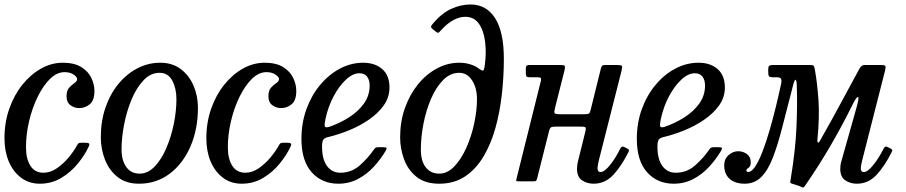

<svg xmlns="http://www.w3.org/2000/svg" viewBox="-22 -810 4045 857"><path d="M399.5 -404.5Q399.5 -361 378.2 -344.2Q357 -327.5 331.5 -327.5Q310.5 -327.5 292.8 -340.2Q275 -353 275 -380.5Q275 -406 286.8 -418.8Q298.5 -431.5 310.2 -439.2Q322 -447 322.5 -457Q322.5 -466 306.8 -477Q291 -488 266 -488Q232 -488 201.2 -457.8Q170.5 -427.5 146.2 -378Q122 -328.5 108 -269.5Q94 -210.5 94 -152.5Q94 -101 113.8 -70Q133.5 -39 172 -39Q203 -39 232.2 -59.2Q261.5 -79.5 285 -108Q308.5 -136.5 322 -161.5Q325.5 -168.5 329.2 -170.8Q333 -173 344.5 -173H355Q370 -173 374.5 -170Q379 -167 374.5 -157Q357.5 -119.5 326.2 -80.8Q295 -42 251.8 -16Q208.5 10 156 10Q107.5 10 72 -16.8Q36.5 -43.5 17.2 -89.2Q-2 -135 -2 -192.5Q-2 -263.5 19.5 -324.8Q41 -386 78 -432Q115 -478 161.5 -504Q208 -530 258 -530Q310 -530 341 -510.5Q372 -491 385.8 -462Q399.5 -433 399.5 -404.5Z M428 -197.5Q428 -270 449.2 -331Q470.5 -392 507.5 -436.5Q544.5 -481 592.2 -505.5Q640 -530 693 -530Q748 -530 785.5 -501.2Q823 -472.5 842.2 -426.8Q861.5 -381 861.5 -329.5Q861.5 -232.5 827.8 -155.5Q794 -78.5 734.8 -34.2Q675.5 10 598.5 10Q540.5 10 502.8 -20Q465 -50 446.5 -97.5Q428 -145 428 -197.5ZM520.5 -142.5Q520.5 -94.5 541.5 -64.8Q562.5 -35 601.5 -35Q638 -35 668.2 -66.5Q698.5 -98 720.2 -148.5Q742 -199 753.8 -257Q765.5 -315 765.5 -367.5Q765.5 -415.5 747 -450.2Q728.5 -485 690 -485Q650.5 -485 619 -452Q587.5 -419 565.5 -366.5Q543.5 -314 532 -254.5Q520.5 -195 520.5 -142.5Z M1300.5 -404.5Q1300.5 -361 1279.2 -344.2Q1258 -327.5 1232.5 -327.5Q1211.5 -327.5 1193.8 -340.2Q1176 -353 1176 -380.5Q1176 -406 1187.8 -418.8Q1199.5 -431.5 1211.2 -439.2Q1223 -447 1223.5 -457Q1223.5 -466 1207.8 -477Q1192 -488 1167 -488Q1133 -488 1102.2 -457.8Q1071.5 -427.5 1047.2 -378Q1023 -328.5 1009 -269.5Q995 -210.5 995 -152.5Q995 -101 1014.8 -70Q1034.5 -39 1073 -39Q1104 -39 1133.2 -59.2Q1162.5 -79.5 1186 -108Q1209.5 -136.5 1223 -161.5Q1226.5 -168.5 1230.2 -170.8Q1234 -173 1245.5 -173H1256Q1271 -173 1275.5 -170Q1280 -167 1275.5 -157Q1258.5 -119.5 1227.2 -80.8Q1196 -42 1152.8 -16Q1109.5 10 1057 10Q1008.5 10 973 -16.8Q937.5 -43.5 918.2 -89.2Q899 -135 899 -192.5Q899 -263.5 920.5 -324.8Q942 -386 979 -432Q1016 -478 1062.5 -504Q1109 -530 1159 -530Q1211 -530 1242 -510.5Q1273 -491 1286.8 -462Q1300.5 -433 1300.5 -404.5Z M1323.5 -190Q1323.5 -262 1346.2 -324Q1369 -386 1408 -432.2Q1447 -478.5 1496.2 -504.2Q1545.5 -530 1599 -530Q1651.5 -530 1684 -501.8Q1716.5 -473.5 1716.5 -419.5Q1716.5 -375.5 1690.8 -339.5Q1665 -303.5 1624 -275.5Q1583 -247.5 1535.5 -228.2Q1488 -209 1444 -198.5Q1427.5 -195 1421.5 -187Q1415.5 -179 1415.5 -155Q1415.5 -99.5 1437.5 -69.2Q1459.5 -39 1497.5 -39Q1546.5 -39 1583.8 -71.8Q1621 -104.5 1648 -144Q1652 -150 1656.2 -151.5Q1660.5 -153 1671.5 -153H1686Q1700 -153 1702.8 -150.2Q1705.5 -147.5 1699 -136Q1677 -99 1646.2 -65.5Q1615.5 -32 1575.8 -11Q1536 10 1488 10Q1415 10 1369.2 -41.2Q1323.5 -92.5 1323.5 -190ZM1448 -244Q1493.5 -259.5 1534.8 -285.5Q1576 -311.5 1601.8 -347Q1627.5 -382.5 1628 -427Q1628 -453 1616.5 -468Q1605 -483 1582 -483Q1552.5 -483 1521.8 -454.2Q1491 -425.5 1466.5 -379Q1442 -332.5 1430.5 -278Q1426 -258 1427.5 -248Q1429 -238 1448 -244Z M1764 -197.5Q1764 -267 1785.2 -327.2Q1806.5 -387.5 1843.2 -433Q1880 -478.5 1927.8 -504.2Q1975.5 -530 2028 -530Q2054.5 -530 2078.2 -522.5Q2102 -515 2114 -504.5Q2129.5 -493.5 2134.2 -495Q2139 -496.5 2142 -520Q2149.5 -575 2143.2 -624.2Q2137 -673.5 2115.5 -704.2Q2094 -735 2055 -735Q2029 -735 2002 -720.5Q1975 -706 1951.5 -680Q1943 -670.5 1937.8 -665.8Q1932.5 -661 1924 -668L1909 -680.5Q1899.5 -688 1902.8 -694Q1906 -700 1914.5 -709.5Q1951.5 -752.5 1993.8 -771.2Q2036 -790 2078 -790Q2149 -790 2188 -728.8Q2227 -667.5 2227 -547.5Q2227 -469.5 2218.2 -390.2Q2209.5 -311 2189.5 -239.2Q2169.5 -167.5 2136 -111.2Q2102.5 -55 2053.8 -22.5Q2005 10 1938 10Q1875 10 1836.8 -21Q1798.5 -52 1781.2 -99.8Q1764 -147.5 1764 -197.5ZM1856.5 -142.5Q1856.5 -91 1878.5 -63Q1900.5 -35 1938.5 -35Q1975.5 -35 2006.2 -67.5Q2037 -100 2059.8 -151Q2082.5 -202 2094.8 -259.8Q2107 -317.5 2107 -367.5Q2107 -417.5 2085.2 -451.2Q2063.5 -485 2027.5 -485Q1988 -485 1956.2 -453Q1924.5 -421 1902.2 -369.5Q1880 -318 1868.2 -258.2Q1856.5 -198.5 1856.5 -142.5Z M2752.5 -495 2650.5 -92.5Q2649 -87 2647 -75.2Q2645 -63.5 2645 -60Q2645 -42 2658.5 -42Q2675.5 -42 2700.2 -72.5Q2725 -103 2746 -145.5Q2749.5 -152 2753.5 -154.8Q2757.5 -157.5 2765 -153.5L2777 -147.5Q2783.5 -144 2785 -141.2Q2786.5 -138.5 2783 -131Q2751.5 -68 2715 -29Q2678.5 10 2627.5 10Q2598 10 2575.8 -5.2Q2553.5 -20.5 2553.5 -56.5Q2553.5 -62 2554.5 -71.5Q2555.5 -81 2557.5 -88.5L2591 -224Q2594.5 -239 2590.5 -242Q2586.5 -245 2567.5 -245H2464.5Q2446.5 -245 2439.8 -242.8Q2433 -240.5 2429 -226L2376 -15.5Q2373.5 -5.5 2370.8 -3Q2368 -0.5 2355 -0.5H2295Q2280.5 -0.5 2281.8 -5.2Q2283 -10 2285.5 -20.5L2392 -448Q2394.5 -459 2391.5 -462Q2388.5 -465 2376 -465H2345Q2332.5 -465 2328.8 -468.2Q2325 -471.5 2325 -484V-504Q2325 -514.5 2329.2 -517.2Q2333.5 -520 2343 -520H2476Q2495.5 -520 2498.5 -516Q2501.5 -512 2497.5 -495L2455 -327Q2450.5 -309.5 2453.5 -304.8Q2456.5 -300 2479.5 -300H2584.5Q2600.5 -300 2605.8 -302.8Q2611 -305.5 2614 -318L2660 -504Q2661.5 -511 2665 -515.5Q2668.5 -520 2678 -520H2731Q2750.5 -520 2753.5 -516Q2756.5 -512 2752.5 -495Z M2820.5 -190Q2820.5 -262 2843.2 -324Q2866 -386 2905 -432.2Q2944 -478.5 2993.2 -504.2Q3042.5 -530 3096 -530Q3148.5 -530 3181 -501.8Q3213.5 -473.5 3213.5 -419.5Q3213.5 -375.5 3187.8 -339.5Q3162 -303.5 3121 -275.5Q3080 -247.5 3032.5 -228.2Q2985 -209 2941 -198.5Q2924.5 -195 2918.5 -187Q2912.5 -179 2912.5 -155Q2912.5 -99.5 2934.5 -69.2Q2956.5 -39 2994.5 -39Q3043.5 -39 3080.8 -71.8Q3118 -104.5 3145 -144Q3149 -150 3153.2 -151.5Q3157.5 -153 3168.5 -153H3183Q3197 -153 3199.8 -150.2Q3202.5 -147.5 3196 -136Q3174 -99 3143.2 -65.5Q3112.5 -32 3072.8 -11Q3033 10 2985 10Q2912 10 2866.2 -41.2Q2820.5 -92.5 2820.5 -190ZM2945 -244Q2990.5 -259.5 3031.8 -285.5Q3073 -311.5 3098.8 -347Q3124.5 -382.5 3125 -427Q3125 -453 3113.5 -468Q3102 -483 3079 -483Q3049.5 -483 3018.8 -454.2Q2988 -425.5 2963.5 -379Q2939 -332.5 2927.5 -278Q2923 -258 2924.5 -248Q2926 -238 2945 -244Z M3928.5 -495 3826 -92.5Q3824.5 -87 3822.2 -75.2Q3820 -63.5 3820 -60Q3820 -42 3833.5 -42Q3850.5 -42 3875.2 -72.5Q3900 -103 3921.5 -145.5Q3925 -152 3928.8 -154.8Q3932.5 -157.5 3940 -153.5L3952.5 -147.5Q3958.5 -144 3960.2 -141.2Q3962 -138.5 3958 -131Q3926.5 -68 3890 -29Q3853.5 10 3802.5 10Q3773 10 3750.8 -5.2Q3728.5 -20.5 3728.5 -56.5Q3728.5 -62 3729.5 -71.5Q3730.5 -81 3733 -88.5L3802.5 -335Q3815 -381.5 3806.2 -377Q3797.5 -372.5 3781 -338Q3738.5 -252 3686.5 -162.2Q3634.5 -72.5 3570 21Q3564.5 29 3559.5 26.5Q3554.5 24 3546.5 20.5L3510.5 9Q3505 6.5 3505.2 3Q3505.5 -0.5 3507 -8.5Q3529 -142 3533.2 -245.5Q3537.5 -349 3534.5 -428.5Q3533.5 -452.5 3529 -453.8Q3524.5 -455 3518.5 -431.5Q3492 -329.5 3471.2 -247.8Q3450.5 -166 3428.5 -108.5Q3406.5 -51 3376.5 -20.5Q3346.5 10 3302 10Q3259.5 10 3235 -11.5Q3210.5 -33 3210.5 -72.5Q3210.5 -100.5 3230.2 -117.8Q3250 -135 3272.5 -135Q3295 -135 3312 -122.2Q3329 -109.5 3329 -86Q3329 -67.5 3319.2 -61.2Q3309.5 -55 3309.5 -49.5Q3309.5 -42.5 3318 -42.5Q3333 -42.5 3349.2 -67.2Q3365.5 -92 3381.5 -133.5Q3397.5 -175 3412.5 -226.5Q3427.5 -278 3440.8 -332.2Q3454 -386.5 3464.5 -435.5Q3468 -452 3464 -458.5Q3460 -465 3446 -465H3429.5Q3414 -465 3410.5 -469.5Q3407 -474 3407 -490V-500Q3407 -514.5 3412.8 -517.2Q3418.5 -520 3432 -520H3587Q3604.5 -520 3608.5 -517.5Q3612.5 -515 3615 -500Q3626 -440.5 3631.2 -364Q3636.5 -287.5 3626.5 -186Q3625.5 -177.5 3628.8 -174.2Q3632 -171 3637 -180Q3698 -287.5 3739.5 -365.5Q3781 -443.5 3814.5 -504Q3823.5 -520 3837.5 -520H3907Q3926.5 -520 3929.5 -516Q3932.5 -512 3928.5 -495Z"/></svg>

Font: Besley* Narrow
Style: Italic
Weight: 400
Width: 4
Italic angle: -13°
Designer: Owen Earl
Foundry: indestructible type*
Version: Version 3.000; ttfautohint (v1.8.3)